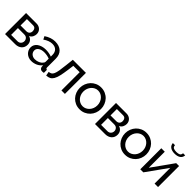

<svg xmlns="http://www.w3.org/2000/svg" viewBox="288 -2045 3370 3370"><g transform="rotate(45 1973.0 -360.0)"><path d="M338 -522Q366 -522 390 -512.5Q414 -503 432 -486Q450 -469 460 -445.5Q470 -422 470 -394Q470 -377 466 -359.5Q462 -342 453.5 -325.5Q445 -309 431 -295Q417 -281 397 -273Q440 -261 465 -228.5Q490 -196 490 -147Q490 -114 478 -86.5Q466 -59 444.5 -40Q423 -21 393.5 -10.5Q364 0 328 0H75V-522ZM303 -299Q341 -299 362.5 -320.5Q384 -342 384 -380Q384 -412 367 -434.5Q350 -457 310 -457H161V-299ZM318 -65Q358 -65 381.5 -90.5Q405 -116 405 -151Q405 -184 383 -209Q361 -234 320 -234H161V-65Z M732 10Q695 10 663 -2.5Q631 -15 607.5 -37Q584 -59 570.5 -88.5Q557 -118 557 -153Q557 -189 573 -218.5Q589 -248 618.5 -269Q648 -290 688.5 -302Q729 -314 777 -314Q815 -314 854 -307Q893 -300 923 -288V-330Q923 -394 887 -430.5Q851 -467 785 -467Q706 -467 619 -406L590 -463Q691 -531 793 -531Q896 -531 953.5 -476Q1011 -421 1011 -321V-108Q1011 -77 1039 -76V0Q1025 2 1016 3Q1007 4 997 4Q971 4 955.5 -11.5Q940 -27 937 -49L935 -86Q900 -39 846.5 -14.5Q793 10 732 10ZM755 -56Q802 -56 842.5 -73.5Q883 -91 904 -120Q923 -139 923 -159V-236Q859 -261 790 -261Q724 -261 682.5 -233Q641 -205 641 -160Q641 -138 649.5 -119Q658 -100 673.5 -86Q689 -72 710 -64Q731 -56 755 -56Z M1086 -72Q1118 -75 1139.5 -87.5Q1161 -100 1175.5 -132.5Q1190 -165 1200 -223.5Q1210 -282 1220 -376L1236 -522H1561V0H1475V-453H1317L1302 -340Q1288 -238 1272.5 -172.5Q1257 -107 1234 -68.5Q1211 -30 1179 -14Q1147 2 1101 5Z M1933 10Q1874 10 1825.5 -12Q1777 -34 1742.5 -71Q1708 -108 1689 -157Q1670 -206 1670 -260Q1670 -315 1689.5 -364Q1709 -413 1743.5 -450Q1778 -487 1826.5 -509Q1875 -531 1933 -531Q1991 -531 2040 -509Q2089 -487 2123.5 -450Q2158 -413 2177.5 -364Q2197 -315 2197 -260Q2197 -206 2178 -157Q2159 -108 2124 -71Q2089 -34 2040.5 -12Q1992 10 1933 10ZM1760 -259Q1760 -218 1773.5 -183Q1787 -148 1810.5 -122Q1834 -96 1865.5 -81Q1897 -66 1933 -66Q1969 -66 2000.5 -81Q2032 -96 2056 -122.5Q2080 -149 2093.5 -184.5Q2107 -220 2107 -261Q2107 -301 2093.5 -336.5Q2080 -372 2056 -398.5Q2032 -425 2000.5 -440Q1969 -455 1933 -455Q1897 -455 1865.5 -439.5Q1834 -424 1810.5 -397.5Q1787 -371 1773.5 -335.5Q1760 -300 1760 -259Z M2571 -522Q2599 -522 2623 -512.5Q2647 -503 2665 -486Q2683 -469 2693 -445.5Q2703 -422 2703 -394Q2703 -377 2699 -359.5Q2695 -342 2686.5 -325.5Q2678 -309 2664 -295Q2650 -281 2630 -273Q2673 -261 2698 -228.5Q2723 -196 2723 -147Q2723 -114 2711 -86.5Q2699 -59 2677.5 -40Q2656 -21 2626.5 -10.5Q2597 0 2561 0H2308V-522ZM2536 -299Q2574 -299 2595.5 -320.5Q2617 -342 2617 -380Q2617 -412 2600 -434.5Q2583 -457 2543 -457H2394V-299ZM2551 -65Q2591 -65 2614.5 -90.5Q2638 -116 2638 -151Q2638 -184 2616 -209Q2594 -234 2553 -234H2394V-65Z M3059 10Q3000 10 2951.5 -12Q2903 -34 2868.5 -71Q2834 -108 2815 -157Q2796 -206 2796 -260Q2796 -315 2815.5 -364Q2835 -413 2869.5 -450Q2904 -487 2952.5 -509Q3001 -531 3059 -531Q3117 -531 3166 -509Q3215 -487 3249.5 -450Q3284 -413 3303.5 -364Q3323 -315 3323 -260Q3323 -206 3304 -157Q3285 -108 3250 -71Q3215 -34 3166.5 -12Q3118 10 3059 10ZM2886 -259Q2886 -218 2899.5 -183Q2913 -148 2936.5 -122Q2960 -96 2991.5 -81Q3023 -66 3059 -66Q3095 -66 3126.5 -81Q3158 -96 3182 -122.5Q3206 -149 3219.5 -184.5Q3233 -220 3233 -261Q3233 -301 3219.5 -336.5Q3206 -372 3182 -398.5Q3158 -425 3126.5 -440Q3095 -455 3059 -455Q3023 -455 2991.5 -439.5Q2960 -424 2936.5 -397.5Q2913 -371 2899.5 -335.5Q2886 -300 2886 -259Z M3817 -730Q3813 -674 3772 -646.5Q3731 -619 3664 -619Q3597 -619 3556 -646.5Q3515 -674 3511 -730H3564Q3566 -689 3592.5 -675.5Q3619 -662 3664 -662Q3709 -662 3735.5 -675.5Q3762 -689 3764 -730ZM3518 -124 3802 -522H3873V0H3787V-390L3508 0H3432V-522H3518Z"/></g></svg>

Font: Boldmen Medium
Style: Regular
Weight: 400
Designer: Matt McInerney, Pablo Impallari, Rodrigo Fuenzalida
Foundry: LIVING CONCEPT
Version: Version 1.000